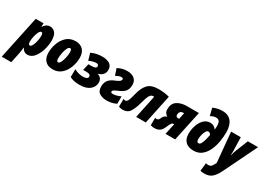

<svg xmlns="http://www.w3.org/2000/svg" viewBox="-48 -1795 4248 3059"><g transform="rotate(30 2076.0 -265.5)"><path d="M215 -197Q215 -235 226 -287Q237 -339 256.5 -378.5Q276 -418 301 -418Q327 -418 327 -358Q327 -315 316 -263.5Q305 -212 286.5 -174.5Q268 -137 245 -137Q215 -137 215 -197ZM123 240 157 76Q165 37 170 5.5Q175 -26 178 -59H182Q216 10 281 10Q353 10 404 -52Q455 -114 482 -204.5Q509 -295 509 -381Q509 -470 473 -516.5Q437 -563 374 -563Q306 -563 258 -488H255L259 -553H115L-53 240Z M1034 -363Q1034 -457 985 -510Q936 -563 847 -563Q748 -563 684 -504.5Q620 -446 589.5 -360Q559 -274 559 -190Q559 -96 607.5 -43Q656 10 747 10Q844 10 907.5 -47.5Q971 -105 1002.5 -191Q1034 -277 1034 -363ZM739 -187Q739 -235 750 -290Q761 -345 780.5 -384Q800 -423 823 -423Q854 -423 854 -366Q854 -319 842.5 -264Q831 -209 811.5 -169.5Q792 -130 768 -130Q739 -130 739 -187Z M1493 -175Q1493 -215 1473 -245Q1453 -275 1411 -286L1412 -290Q1525 -326 1525 -424Q1525 -498 1473 -530.5Q1421 -563 1340 -563Q1286 -563 1236.5 -553Q1187 -543 1136 -519L1173 -392Q1207 -409 1242.5 -418Q1278 -427 1304 -427Q1348 -427 1348 -390Q1348 -346 1263 -346H1203L1176 -226H1232Q1279 -226 1296.5 -214Q1314 -202 1314 -180Q1314 -153 1286.5 -141.5Q1259 -130 1227 -130Q1189 -130 1146.5 -140.5Q1104 -151 1063 -174L1061 -29Q1130 10 1242 10Q1364 10 1428.5 -43Q1493 -96 1493 -175Z M1917 -31V-167Q1885 -151 1846 -140Q1807 -129 1780 -129Q1739 -129 1739 -151Q1739 -168 1752.5 -179Q1766 -190 1807 -209Q1899 -243 1937.5 -288Q1976 -333 1976 -411Q1976 -486 1926.5 -524.5Q1877 -563 1795 -563Q1702 -563 1622 -517L1663 -398Q1685 -411 1711 -421.5Q1737 -432 1763 -432Q1796 -432 1796 -408Q1796 -371 1714 -338Q1629 -306 1592.5 -259.5Q1556 -213 1556 -144Q1556 -55 1611 -22.5Q1666 10 1739 10Q1839 10 1917 -31Z M2238 -233Q2268 -346 2292 -384Q2316 -422 2352 -422Q2361 -422 2370 -421L2282 0H2459L2572 -538Q2530 -549 2482 -556Q2434 -563 2373 -563Q2239 -563 2177.5 -498Q2116 -433 2085 -305Q2061 -205 2042.5 -171.5Q2024 -138 2002 -138Q1981 -138 1965 -149L1963 -6Q1998 10 2033 10Q2127 10 2168.5 -58.5Q2210 -127 2238 -233Z M2828 -359Q2828 -387 2844.5 -409.5Q2861 -432 2899 -432H2914L2890 -315H2869Q2828 -315 2828 -359ZM2776 -99Q2803 -165 2819.5 -183.5Q2836 -202 2860 -202H2865L2822 0H2999L3117 -553H2897Q2789 -553 2719.5 -506.5Q2650 -460 2650 -356Q2650 -313 2669 -288Q2688 -263 2710 -249Q2676 -241 2659 -222.5Q2642 -204 2630 -175Q2618 -149 2606 -141Q2594 -133 2576 -133Q2565 -133 2551 -138L2550 -2Q2580 10 2615 10Q2674 10 2711.5 -13Q2749 -36 2776 -99Z M3649 -503Q3649 -633 3592 -702Q3535 -771 3431 -771Q3337 -771 3258 -733L3291 -597Q3346 -628 3390 -628Q3433 -628 3452 -601.5Q3471 -575 3471 -510Q3471 -479 3467 -451H3464Q3450 -477 3421 -494Q3392 -511 3357 -511Q3285 -511 3236.5 -462Q3188 -413 3163 -338Q3138 -263 3138 -185Q3138 -94 3189 -42Q3240 10 3338 10Q3429 10 3489 -39.5Q3549 -89 3584.5 -168Q3620 -247 3634.5 -336Q3649 -425 3649 -503ZM3315 -185Q3315 -248 3339 -311Q3363 -374 3396 -374Q3415 -374 3427.5 -361.5Q3440 -349 3445 -336Q3439 -299 3426.5 -251Q3414 -203 3395.5 -167.5Q3377 -132 3354 -132Q3315 -132 3315 -185Z M3904 65 4205 -553H4017L3925 -322Q3910 -285 3896 -229H3892Q3893 -250 3894 -272.5Q3895 -295 3894 -319L3887 -553H3709L3760 -8L3740 32Q3724 62 3706.5 76Q3689 90 3659 90Q3636 90 3614 83L3598 231Q3625 240 3671 240Q3761 240 3812.5 193.5Q3864 147 3904 65Z"/></g></svg>

Font: Noto Sans Display SemiCondensed Black
Style: Italic
Weight: 900
Width: 4
Designer: Monotype Design team
Foundry: Monotype Imaging Inc.
Version: 1.000